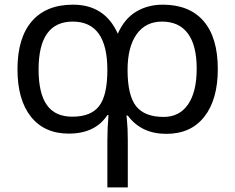

<svg xmlns="http://www.w3.org/2000/svg" viewBox="-20 -566 1012 826"><path d="M676.8 -473.1Q606.4 -473.1 567.6 -418.5Q528.8 -363.8 528.8 -265.1Q528.8 -156.2 565.2 -109.6Q601.6 -63 684.1 -63Q752 -63 789.1 -116.9Q826.2 -170.9 826.2 -271Q826.2 -370.6 788.3 -421.9Q750.5 -473.1 676.8 -473.1ZM293 -473.1Q146 -473.1 146 -267.1Q146 -165 181.4 -114.5Q216.8 -64 291 -64Q371.6 -64 406.7 -110.1Q441.9 -156.2 441.9 -265.1Q441.9 -473.1 293 -473.1ZM680.2 -545.9Q794.9 -545.9 856 -475.1Q917 -404.3 917 -269Q917 -137.7 859.1 -64Q801.3 9.8 695.8 9.8Q587.4 9.8 529.8 -68.8H523.9L525.9 -51.8Q529.8 -15.1 529.8 36.1V240.2H441.9V39.1Q441.9 -15.6 446.8 -70.8H441.9Q389.6 8.8 275.9 8.8Q170.9 8.8 113 -64Q55.2 -136.7 55.2 -268.1Q55.2 -402.8 116.9 -474.4Q178.7 -545.9 293.9 -545.9Q431.2 -545.9 486.8 -420.9Q515.1 -485.4 565.4 -515.6Q615.7 -545.9 680.2 -545.9Z"/></svg>

Font: NotoSans
Style: Regular
Weight: 400
Designer: Monotype Design team
Foundry: Monotype Imaging Inc.
Version: Version 1.04; ttfautohint (v1.4.1)